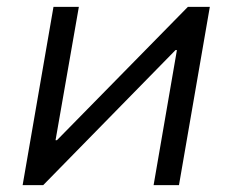

<svg xmlns="http://www.w3.org/2000/svg" viewBox="-20 -540 678 560"><path d="M136 -520H210L142 -131H146L528 -520H592L502 0H428L496 -394H492L106 0H46Z"/></svg>

Font: Fixel Italic Variable 20240409 Display Thin
Style: Italic
Weight: 100
Italic angle: -10°
Designer: AlfaBravo + MacPaw
Foundry: Kyrylo Tkachov, Marchela Mozhyna, Serhii Makarenko, Maria Weinstein, Zakhar Kryvoshyya
Version: Version 1.211;Glyphs 3.2 (3225)